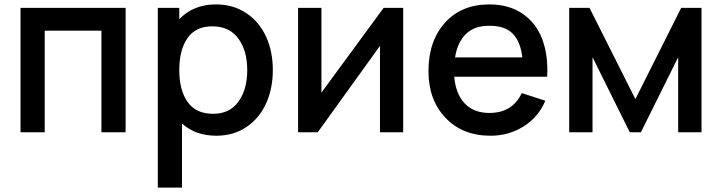

<svg xmlns="http://www.w3.org/2000/svg" viewBox="-20 -598 3264 868"><path d="M547.9 -562.5V0H438.5V-459.5H182.1V0H72.8V-562.5Z M956.1 -578.1Q1033.7 -578.1 1092.5 -539.3Q1151.4 -500.5 1182.4 -433.3Q1213.4 -366.2 1213.4 -281.2Q1213.4 -196.8 1182.6 -129.6Q1151.9 -62.5 1093.5 -23.4Q1035.2 15.6 958 15.6Q863.8 15.6 802.7 -39.6V250H693.4V-562.5H790.5V-511.2Q854.5 -578.1 956.1 -578.1ZM943.4 -83.5Q1018.6 -83.5 1058.1 -138.7Q1097.7 -193.8 1097.7 -281.2Q1097.7 -368.7 1057.4 -423.8Q1017.1 -479 939.5 -479Q865.2 -479 827.9 -426Q790.5 -373 790.5 -281.2Q790.5 -189.9 828.4 -136.7Q866.2 -83.5 943.4 -83.5Z M1802.7 -562.5V0H1697.8V-390.6L1416.5 0H1327.6V-562.5H1433.1V-179.2L1714.4 -562.5Z M2033.7 -251Q2040 -173.8 2080.8 -130.6Q2121.6 -87.4 2192.4 -87.4Q2296.4 -87.4 2338.9 -177.2L2445.3 -142.6Q2414.1 -68.4 2346.9 -26.4Q2279.8 15.6 2198.2 15.6Q2070.3 15.6 1993.7 -65.7Q1917 -147 1917 -275.9Q1917 -412.6 1991.7 -495.4Q2066.4 -578.1 2192.4 -578.1Q2280.8 -578.1 2342.3 -536.1Q2403.8 -494.1 2431.4 -420.9Q2459 -347.7 2453.6 -251ZM2192.4 -481.4Q2124.5 -481.9 2086.2 -444.1Q2047.9 -406.2 2037.1 -338.4H2341.3Q2333.5 -409.2 2298.1 -445.6Q2262.7 -481.9 2192.4 -481.4Z M3059.6 -562.5H3151.4V0H3045.9V-339.4L2877.4 0H2827.1L2658.7 -339.4V0H2553.2V-562.5H2645L2852.5 -149.9Z"/></svg>

Font: Manrope3 Semibold
Style: Regular
Weight: 600
Width: 4
Designer: Mikhail Sharanda
Foundry: Mikhail Sharanda
Version: Version 3.000;PS 003.000;hotconv 1.0.88;makeotf.lib2.5.64775